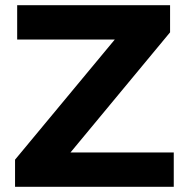

<svg xmlns="http://www.w3.org/2000/svg" viewBox="-20 -720 711 740"><path d="M38 0V-104.6L471.5 -626.8L490.8 -567.7H46.2V-700H635.5V-595.4L202.6 -73.2L182.7 -132.3H649.7V0Z"/></svg>

Font: Montserrat Thin
Style: Regular
Weight: 100
Designer: Julieta Ulanovsky
Foundry: Julieta Ulanovsky
Version: Version 9.000